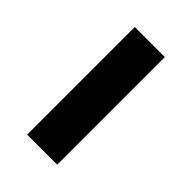

<svg xmlns="http://www.w3.org/2000/svg" viewBox="2 -850 436 436"><g transform="rotate(-45 220.0 -632.0)"><path d="M47.5 -680.5H393V-584H47.5Z"/></g></svg>

Font: Karla
Style: Bold
Weight: 700
Designer: Jonathan Pinhorn
Version: Version 2.004; ttfautohint (v1.8.4.7-5d5b);gftools[0.9.33]